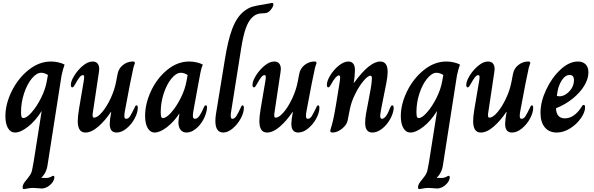

<svg xmlns="http://www.w3.org/2000/svg" viewBox="-20 -897 4064 1314"><path d="M135 382Q135 363 161 334Q180 310 187.5 298Q195 286 199 270Q203 254 210 212L265 -136H264Q223 -70 172 -30Q121 10 83 10Q52 10 34.5 -20.5Q17 -51 17 -102Q17 -185 60 -272.5Q103 -360 175 -418Q247 -476 329 -476Q355 -476 380.5 -470Q406 -464 422 -455Q417 -442 410.5 -419Q404 -396 401 -379L306 229Q299 285 263 319V320L293 321Q314 321 327.5 313.5Q341 306 345 306Q352 306 352 317Q352 331 340 350Q325 370 305 381.5Q285 393 264 393Q259 393 239 391Q219 389 207 389Q188 389 168.5 393Q149 397 145 397Q138 397 136.5 393.5Q135 390 135 382ZM301 -345 308 -384Q283 -399 262 -399Q230 -399 197.5 -359.5Q165 -320 144.5 -257.5Q124 -195 124 -130Q124 -106 127.5 -97.5Q131 -89 140 -89Q162 -89 196.5 -128Q231 -167 261 -226.5Q291 -286 301 -345Z M512 -69Q512 -99 521 -153L552 -336Q556 -356 556 -370Q556 -383 547 -383Q537 -383 525.5 -369.5Q514 -356 494 -320Q490 -312 485 -305.5Q480 -299 475 -299Q465 -299 465 -316Q465 -342 489 -380.5Q513 -419 547.5 -447.5Q582 -476 614 -476Q636 -476 647.5 -462.5Q659 -449 659 -424Q659 -418 657 -404L614 -117V-107Q614 -99 616 -95.5Q618 -92 624 -92Q647 -92 678.5 -129Q710 -166 737 -223.5Q764 -281 775 -340L785 -392Q792 -429 822 -452.5Q852 -476 888 -476Q896 -476 899.5 -474Q903 -472 903 -466Q903 -462 898 -450Q893 -438 887 -405Q878 -370 836 -144Q831 -122 831 -103Q831 -84 843 -84Q859 -84 870 -101.5Q881 -119 902 -162Q907 -176 914 -176Q923 -176 923 -159Q923 -126 901.5 -86Q880 -46 846 -18Q812 10 778 10Q731 10 731 -49Q731 -77 741 -130L739 -131Q700 -72 653 -31Q606 10 564 10Q512 10 512 -69Z M973 -104Q973 -187 1013.5 -274Q1054 -361 1124 -418.5Q1194 -476 1275 -476Q1301 -476 1326.5 -470Q1352 -464 1368 -455Q1359 -433 1356 -419Q1353 -405 1352 -401Q1345 -365 1331.5 -291.5Q1318 -218 1306 -151Q1300 -121 1300 -105Q1300 -94 1303.5 -89Q1307 -84 1314 -84Q1331 -84 1345 -104.5Q1359 -125 1375 -162Q1377 -168 1380 -172Q1383 -176 1388 -176Q1397 -176 1397 -162Q1397 -155 1396 -151Q1391 -113 1370 -75.5Q1349 -38 1318.5 -14Q1288 10 1256 10Q1230 10 1215.5 -9Q1201 -28 1201 -60Q1201 -68 1203 -84L1208 -118H1206Q1169 -62 1121.5 -26Q1074 10 1039 10Q1008 10 990.5 -21Q973 -52 973 -104ZM1257 -345 1264 -384Q1239 -399 1218 -399Q1186 -399 1153.5 -359.5Q1121 -320 1100.5 -257.5Q1080 -195 1080 -130Q1080 -106 1083.5 -97.5Q1087 -89 1096 -89Q1118 -89 1152.5 -128Q1187 -167 1217 -226.5Q1247 -286 1257 -345Z M1454 -69Q1454 -93 1458 -117L1518 -484Q1539 -619 1569.5 -700Q1600 -781 1651 -821Q1681 -844 1710.5 -852Q1740 -860 1788 -867Q1819 -872 1828.5 -874.5Q1838 -877 1841 -877Q1851 -877 1851 -866Q1851 -857 1843.5 -844.5Q1836 -832 1825 -821Q1814 -811 1803.5 -808.5Q1793 -806 1777 -806Q1733 -806 1704 -776Q1679 -751 1661.5 -701.5Q1644 -652 1630 -563L1560 -122Q1559 -115 1559 -105Q1559 -93 1562 -88.5Q1565 -84 1571 -84Q1586 -84 1599 -105Q1612 -126 1628 -162Q1630 -168 1633 -172Q1636 -176 1640 -176Q1649 -176 1649 -159Q1649 -125 1627 -85Q1605 -45 1572 -17.5Q1539 10 1508 10Q1454 10 1454 -69Z M1755 -69Q1755 -99 1764 -153L1795 -336Q1799 -356 1799 -370Q1799 -383 1790 -383Q1780 -383 1768.5 -369.5Q1757 -356 1737 -320Q1733 -312 1728 -305.5Q1723 -299 1718 -299Q1708 -299 1708 -316Q1708 -342 1732 -380.5Q1756 -419 1790.5 -447.5Q1825 -476 1857 -476Q1879 -476 1890.5 -462.5Q1902 -449 1902 -424Q1902 -418 1900 -404L1857 -117V-107Q1857 -99 1859 -95.5Q1861 -92 1867 -92Q1890 -92 1921.5 -129Q1953 -166 1980 -223.5Q2007 -281 2018 -340L2028 -392Q2035 -429 2065 -452.5Q2095 -476 2131 -476Q2139 -476 2142.5 -474Q2146 -472 2146 -466Q2146 -462 2141 -450Q2136 -438 2130 -405Q2121 -370 2079 -144Q2074 -122 2074 -103Q2074 -84 2086 -84Q2102 -84 2113 -101.5Q2124 -119 2145 -162Q2150 -176 2157 -176Q2166 -176 2166 -159Q2166 -126 2144.5 -86Q2123 -46 2089 -18Q2055 10 2021 10Q1974 10 1974 -49Q1974 -77 1984 -130L1982 -131Q1943 -72 1896 -31Q1849 10 1807 10Q1755 10 1755 -69Z M2240 -1Q2240 -5 2245 -22Q2250 -35 2259 -72Q2266 -101 2279 -177Q2292 -253 2303 -325Q2308 -357 2308 -366Q2308 -381 2299 -381Q2290 -381 2276 -365.5Q2262 -350 2246 -320Q2242 -312 2237 -305.5Q2232 -299 2227 -299Q2217 -299 2217 -316Q2217 -343 2240.5 -381.5Q2264 -420 2298.5 -448Q2333 -476 2365 -476Q2385 -476 2397 -462Q2409 -448 2409 -418Q2409 -379 2401 -329H2402Q2509 -476 2582 -476Q2633 -476 2633 -405Q2633 -374 2624 -329Q2600 -212 2591 -163.5Q2582 -115 2582 -105Q2582 -84 2594 -84Q2622 -84 2651 -162Q2657 -176 2664 -176Q2676 -176 2674 -151Q2670 -116 2648 -78Q2626 -40 2593.5 -15Q2561 10 2528 10Q2479 10 2479 -56Q2479 -82 2485 -119Q2491 -156 2503 -214Q2511 -253 2517.5 -292Q2524 -331 2525 -355V-363Q2525 -379 2515 -379Q2498 -379 2468 -343.5Q2438 -308 2411.5 -255Q2385 -202 2375 -153L2359 -72Q2353 -42 2320.5 -16Q2288 10 2256 10Q2240 10 2240 -1Z M2841 382Q2841 363 2867 334Q2886 310 2893.5 298Q2901 286 2905 270Q2909 254 2916 212L2971 -136H2970Q2929 -70 2878 -30Q2827 10 2789 10Q2758 10 2740.5 -20.5Q2723 -51 2723 -102Q2723 -185 2766 -272.5Q2809 -360 2881 -418Q2953 -476 3035 -476Q3061 -476 3086.5 -470Q3112 -464 3128 -455Q3123 -442 3116.5 -419Q3110 -396 3107 -379L3012 229Q3005 285 2969 319V320L2999 321Q3020 321 3033.5 313.5Q3047 306 3051 306Q3058 306 3058 317Q3058 331 3046 350Q3031 370 3011 381.5Q2991 393 2970 393Q2965 393 2945 391Q2925 389 2913 389Q2894 389 2874.5 393Q2855 397 2851 397Q2844 397 2842.5 393.5Q2841 390 2841 382ZM3007 -345 3014 -384Q2989 -399 2968 -399Q2936 -399 2903.5 -359.5Q2871 -320 2850.5 -257.5Q2830 -195 2830 -130Q2830 -106 2833.5 -97.5Q2837 -89 2846 -89Q2868 -89 2902.5 -128Q2937 -167 2967 -226.5Q2997 -286 3007 -345Z M3218 -69Q3218 -99 3227 -153L3258 -336Q3262 -356 3262 -370Q3262 -383 3253 -383Q3243 -383 3231.5 -369.5Q3220 -356 3200 -320Q3196 -312 3191 -305.5Q3186 -299 3181 -299Q3171 -299 3171 -316Q3171 -342 3195 -380.5Q3219 -419 3253.5 -447.5Q3288 -476 3320 -476Q3342 -476 3353.5 -462.5Q3365 -449 3365 -424Q3365 -418 3363 -404L3320 -117V-107Q3320 -99 3322 -95.5Q3324 -92 3330 -92Q3353 -92 3384.5 -129Q3416 -166 3443 -223.5Q3470 -281 3481 -340L3491 -392Q3498 -429 3528 -452.5Q3558 -476 3594 -476Q3602 -476 3605.5 -474Q3609 -472 3609 -466Q3609 -462 3604 -450Q3599 -438 3593 -405Q3584 -370 3542 -144Q3537 -122 3537 -103Q3537 -84 3549 -84Q3565 -84 3576 -101.5Q3587 -119 3608 -162Q3613 -176 3620 -176Q3629 -176 3629 -159Q3629 -126 3607.5 -86Q3586 -46 3552 -18Q3518 10 3484 10Q3437 10 3437 -49Q3437 -77 3447 -130L3445 -131Q3406 -72 3359 -31Q3312 10 3270 10Q3218 10 3218 -69Z M3679 -125Q3679 -200 3717.5 -282.5Q3756 -365 3815.5 -420.5Q3875 -476 3935 -476Q3968 -476 3987.5 -457Q4007 -438 4007 -402Q4007 -357 3978 -309.5Q3949 -262 3898.5 -221.5Q3848 -181 3785 -156Q3788 -87 3846 -87Q3878 -87 3906.5 -107Q3935 -127 3957 -161Q3962 -170 3966 -174.5Q3970 -179 3974 -179Q3980 -179 3982 -175Q3984 -171 3984 -161Q3984 -129 3955.5 -88Q3927 -47 3882 -18.5Q3837 10 3790 10Q3738 10 3708.5 -25.5Q3679 -61 3679 -125ZM3908 -348Q3908 -384 3879 -384Q3848 -384 3823 -345Q3798 -306 3791 -241Q3797 -238 3810 -238Q3832 -238 3855 -253.5Q3878 -269 3893 -294Q3908 -319 3908 -348Z"/></svg>

Font: Charm
Style: Bold
Weight: 700
Designer: Katatrad Aksorn Co.,Ltd.
Foundry: Cadson Demak Co.,Ltd.
Version: Version 1.001